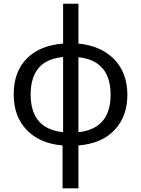

<svg xmlns="http://www.w3.org/2000/svg" viewBox="-20 -780 765 1040"><path d="M404.8 -470.2V-64Q579.1 -83 579.1 -267.1Q579.1 -451.2 404.8 -470.2ZM146 -268.1Q146 -82 321.8 -64V-471.2Q230 -461.9 188 -410.4Q146 -358.9 146 -268.1ZM404.8 7.8V240.2H318.8V7.8Q195.8 -2.4 125 -75.7Q54.2 -148.9 54.2 -269.5Q54.2 -390.1 124.5 -462.2Q194.8 -534.2 321.8 -543.9V-759.8H404.8V-543.9Q528.3 -531.7 599.1 -458.3Q669.9 -384.8 669.9 -266.6Q669.9 -148.4 599.9 -75.2Q529.8 -2 404.8 7.8Z"/></svg>

Font: NotoSans
Style: Regular
Weight: 400
Designer: Monotype Design team
Foundry: Monotype Imaging Inc.
Version: Version 1.04